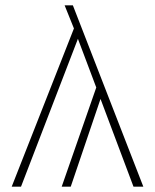

<svg xmlns="http://www.w3.org/2000/svg" viewBox="-20 -702 583 722"><path d="M482 0 358 -330 246 0H212L342 -373L273 -556L59 0H24L258 -595L223 -682H254L519 0Z"/></svg>

Font: FiraGO UltraLight
Style: Regular
Weight: 200
Designer: bBox Type
Foundry: bBox Type GmbH
Version: Version 1.001